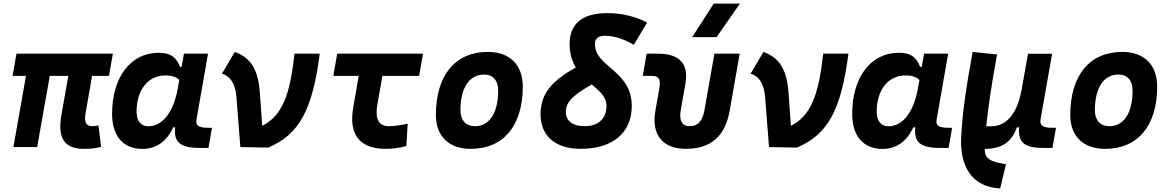

<svg xmlns="http://www.w3.org/2000/svg" viewBox="-20 -815 6485 1064"><path d="M444.8 9.8C485.8 9.8 506.3 7.3 540 -1L525.9 -119.6C511.2 -117.2 501 -115.7 491.2 -115.7C457 -115.7 445.8 -138.2 454.1 -186.5L490.2 -394.5H584L605.5 -517.6H71.3L49.8 -394.5H124L54.2 0H186L255.9 -394.5H358.4L320.3 -178.2C297.9 -49.3 336.4 9.8 444.8 9.8Z M986.3 -444.3H977.5C959.5 -490.7 933.1 -522.5 858.9 -522.5C704.1 -522.5 601.1 -387.2 601.1 -184.1C601.1 -60.5 662.6 10.3 770 10.3C845.2 10.3 905.8 -32.7 939.5 -109.4H950.7C941.4 -25.9 979.5 4.9 1090.8 4.9H1135.3L1154.8 -106.9H1136.2C1075.2 -106.9 1063.5 -120.6 1069.3 -154.8L1132.8 -517.6H999.5ZM896.5 -397C936.5 -397 958 -386.7 973.6 -371.6L965.3 -325.7C941.4 -191.9 880.4 -115.2 801.8 -115.2C760.7 -115.2 736.8 -144.5 736.8 -196.3C736.8 -316.9 800.8 -397 896.5 -397Z M1312 0 1466.3 2.9C1638.2 -69.8 1711.4 -204.6 1752 -517.6H1611.8C1587.4 -285.6 1542 -172.4 1433.1 -117.7L1420.4 -296.9C1410.2 -443.4 1362.3 -496.1 1281.2 -527.3L1210 -406.7C1252.9 -395 1284.2 -355.5 1290.5 -274.4Z M2117.7 9.8C2158.2 9.8 2197.3 4.4 2231.9 -5.9L2239.3 -129.4C2199.2 -120.6 2163.6 -115.7 2134.8 -115.7C2079.1 -115.7 2057.1 -155.8 2070.8 -232.9L2099.1 -394.5H2302.7L2324.2 -517.6H1848.6L1827.1 -394.5H1967.8L1937.5 -219.7C1911.1 -68.8 1972.7 9.8 2117.7 9.8Z M2588.9 9.8C2770 9.8 2877 -118.2 2877 -335C2877 -456.1 2805.2 -527.3 2683.6 -527.3C2502.4 -527.3 2395.5 -397.5 2395.5 -177.7C2395.5 -60.1 2467.3 9.8 2588.9 9.8ZM2612.3 -115.7C2561.5 -115.7 2531.7 -148.4 2531.7 -203.6C2531.7 -328.1 2580.6 -401.9 2662.6 -401.9C2711.9 -401.9 2740.7 -369.1 2740.7 -314C2740.7 -189.5 2692.9 -115.7 2612.3 -115.7Z M3197.3 9.8C3375.5 9.8 3481 -78.6 3481 -228C3481 -425.8 3276.9 -441.9 3276.9 -571.3C3276.9 -602.1 3295.9 -616.7 3334 -616.7C3390.1 -616.7 3444.3 -594.7 3492.2 -566.4L3565.9 -689.9C3502.4 -724.1 3425.3 -742.2 3345.2 -742.2C3206.5 -742.2 3136.7 -683.6 3136.7 -570.8C3136.7 -516.1 3150.4 -474.6 3170.9 -441.4C3042.5 -368.7 2975.6 -299.8 2975.6 -181.6C2975.6 -61.5 3058.1 9.8 3197.3 9.8ZM3259.3 -347.2C3302.7 -310.5 3340.8 -278.8 3340.8 -227.1C3340.8 -157.2 3295.4 -115.7 3218.8 -115.7C3153.8 -115.7 3115.7 -145 3115.7 -194.8C3115.7 -255.4 3164.6 -291.5 3259.3 -347.2Z M3780.8 9.8C3918 9.8 3998.5 -59.6 4023.4 -200.2L4079.1 -517.6H3939L3883.8 -204.1C3873.5 -145.5 3847.7 -115.7 3802.7 -115.7C3760.3 -115.7 3742.2 -145.5 3752.4 -204.1L3778.3 -351.6C3797.9 -460.4 3745.6 -517.6 3627 -517.6H3563.5L3542 -394.5H3591.3C3631.3 -394.5 3642.6 -376.5 3633.8 -326.2L3611.8 -200.2C3588.9 -68.4 3651.9 9.8 3780.8 9.8ZM3815.9 -609.4H3951.2L4080.1 -794.9H3935.1Z M4241.7 0 4396 2.9C4567.9 -69.8 4641.1 -204.6 4681.6 -517.6H4541.5C4517.1 -285.6 4471.7 -172.4 4362.8 -117.7L4350.1 -296.9C4339.8 -443.4 4292 -496.1 4210.9 -527.3L4139.6 -406.7C4182.6 -395 4213.9 -355.5 4220.2 -274.4Z M5087.9 -444.3H5079.1C5061 -490.7 5034.7 -522.5 4960.4 -522.5C4805.7 -522.5 4702.6 -387.2 4702.6 -184.1C4702.6 -60.5 4764.2 10.3 4871.6 10.3C4946.8 10.3 5007.3 -32.7 5041 -109.4H5052.2C5043 -25.9 5081.1 4.9 5192.4 4.9H5236.8L5256.3 -106.9H5237.8C5176.8 -106.9 5165 -120.6 5170.9 -154.8L5234.4 -517.6H5101.1ZM4998 -397C5038.1 -397 5059.6 -386.7 5075.2 -371.6L5066.9 -325.7C5043 -191.9 4981.9 -115.2 4903.3 -115.2C4862.3 -115.2 4838.4 -144.5 4838.4 -196.3C4838.4 -316.9 4902.3 -397 4998 -397Z M5522.9 229 5554.7 94.7 5539.6 92.3C5463.9 80.1 5436 60.5 5437 10.3C5542 9.8 5588.9 -36.6 5615.7 -109.4H5627.9C5618.7 -15.1 5668.9 6.3 5777.3 4.9L5812.5 4.4L5832 -106.9H5808.1C5758.3 -106.9 5740.2 -120.6 5746.6 -155.3L5810.5 -517.1H5676.8L5642.6 -325.2V-325.7C5642.1 -323.7 5642.1 -321.3 5641.6 -319.3L5640.6 -313.5C5616.7 -185.1 5557.1 -115.2 5472.7 -115.2H5445.3C5456.1 -221.2 5475.6 -350.6 5505.4 -513.2L5370.1 -527.3C5337.9 -351.6 5313.5 -201.7 5306.2 -50.3C5299.3 118.2 5375.5 219.7 5515.1 228.5Z M6104.5 9.8C6285.6 9.8 6392.6 -118.2 6392.6 -335C6392.6 -456.1 6320.8 -527.3 6199.2 -527.3C6018.1 -527.3 5911.1 -397.5 5911.1 -177.7C5911.1 -60.1 5982.9 9.8 6104.5 9.8ZM6127.9 -115.7C6077.1 -115.7 6047.4 -148.4 6047.4 -203.6C6047.4 -328.1 6096.2 -401.9 6178.2 -401.9C6227.5 -401.9 6256.3 -369.1 6256.3 -314C6256.3 -189.5 6208.5 -115.7 6127.9 -115.7Z"/></svg>

Font: Cascadia Mono NF
Style: Bold Italic
Weight: 700
Italic angle: -10°
Monospace: yes
Designer: Aaron Bell
Foundry: Saja Typeworks
Version: Version 2404.023